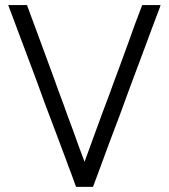

<svg xmlns="http://www.w3.org/2000/svg" viewBox="-20 -727 666 755"><path d="M312.5 -90.8Q336.9 -158.2 361.3 -224.6Q385.7 -292 411.1 -358.4Q428.7 -408.2 447.3 -457Q464.8 -505.9 483.4 -555.7Q497.1 -593.8 510.7 -631.8Q525.4 -669.9 539.1 -707Q540 -707 542 -707Q543 -707 543.9 -707Q550.8 -707 557.6 -707Q563.5 -707 570.3 -707Q574.2 -707 579.1 -707Q584 -707 587.9 -707Q593.8 -707 599.6 -707Q604.5 -707 610.4 -707Q610.4 -707 611.3 -706.1Q610.4 -703.1 608.4 -697.3Q578.1 -618.2 548.8 -538.1Q519.5 -459 489.3 -378.9Q468.8 -324.2 449.2 -269.5Q428.7 -214.8 408.2 -161.1Q392.6 -119.1 377 -76.2Q361.3 -34.2 345.7 7.8Q343.8 7.8 342.8 7.8Q341.8 7.8 339.8 7.8Q334 7.8 327.1 7.8Q321.3 7.8 314.5 7.8Q310.5 7.8 305.7 7.8Q301.8 7.8 296.9 7.8Q293 7.8 288.1 7.8Q283.2 7.8 279.3 7.8Q278.3 5.9 278.3 4.9Q277.3 3.9 277.3 2.9Q267.6 -22.5 258.8 -47.9Q249 -72.3 240.2 -97.7Q219.7 -152.3 199.2 -207Q178.7 -260.7 158.2 -315.4Q137.7 -370.1 118.2 -424.8Q97.7 -479.5 77.1 -534.2Q61.5 -577.1 44.9 -620.1Q29.3 -663.1 12.7 -706.1Q13.7 -706.1 13.7 -707Q17.6 -707 23.4 -707Q30.3 -707 36.1 -707Q43 -707 49.8 -707Q53.7 -707 58.6 -707Q63.5 -707 67.4 -707Q72.3 -707 77.1 -707Q82 -707 86.9 -707Q86.9 -706.1 86.9 -705.1Q87.9 -704.1 87.9 -702.1Q114.3 -630.9 140.6 -559.6Q167 -487.3 193.4 -416Q210.9 -366.2 229.5 -317.4Q247.1 -267.6 265.6 -218.8Q271.5 -202.1 277.3 -186.5Q283.2 -169.9 289.1 -153.3Q294.9 -137.7 300.8 -122.1Q306.6 -106.4 312.5 -90.8Z"/></svg>

Font: LeFont
Style: Light
Weight: 300
Designer: Leryon MEDIA
Version: Version 1.0